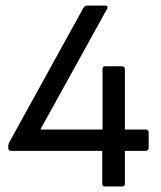

<svg xmlns="http://www.w3.org/2000/svg" viewBox="-20 -675 582 695"><path d="M359.9 0Q350.1 0 350.1 -9.8V-128.9H20Q15.6 -128.9 12.7 -131.8Q9.8 -134.8 9.8 -139.2V-145Q9.8 -153.3 13.2 -159.2L282.2 -647Q287.6 -654.8 294.9 -654.8H360.8Q366.2 -654.8 368.4 -652.1Q370.6 -649.4 368.2 -644L126 -206.1H351.1V-424.8Q351.1 -435.1 360.8 -435.1H421.9Q426.3 -435.1 429.2 -432.1Q432.1 -429.2 432.1 -424.8V-206.1H507.8Q512.2 -206.1 515.1 -203.1Q518.1 -200.2 518.1 -195.8V-139.2Q518.1 -134.8 515.1 -131.8Q512.2 -128.9 507.8 -128.9H432.1V-9.8Q432.1 0 421.9 0Z"/></svg>

Font: Sofia Sans
Style: Regular
Weight: 400
Designer: Botio Nikoltchev, Ani Petrova
Foundry: lettersoup
Version: Version 4.100